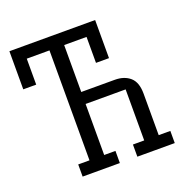

<svg xmlns="http://www.w3.org/2000/svg" viewBox="-132 -879 999 1008"><g transform="rotate(-20 368.0 -375.0)"><path d="M24.9 -537.1V-750H503.9V-537.1H431.2V-682.1H306.2V-419.9H493.2Q546.4 -419.9 578.6 -391.6Q610.8 -363.3 610.8 -299.8V-67.9H675.8V0H466.8V-67.9H529.8V-353H306.2V-67.9H369.1V0H161.1V-67.9H224.1V-682.1H97.2V-537.1Z"/></g></svg>

Font: Kelly Slab
Style: Regular
Weight: 400
Designer: Denis Masharov
Foundry: Denis Masharov
Version: Version 1.001